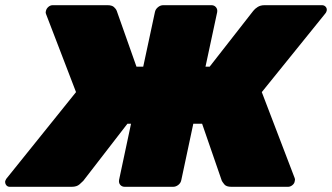

<svg xmlns="http://www.w3.org/2000/svg" viewBox="-42 -720 1280 740"><path d="M1199 -700Q1208 -700 1213.5 -693.5Q1219 -687 1217 -678Q1215 -671 1211 -667L967 -365L1094 -33Q1096 -28 1094 -22Q1093 -13 1085 -6.5Q1077 0 1068 0H850Q830 0 822.5 -9.5Q815 -19 813 -23L737 -243H703L657 -27Q655 -15 645.5 -7.5Q636 0 625 0H439Q428 0 421.5 -7.5Q415 -15 417 -27L463 -243H449L279 -23Q275 -19 264.5 -9.5Q254 0 234 0H-4Q-13 0 -18 -6.5Q-23 -13 -22 -22Q-21 -24 -19.5 -27.5Q-18 -31 -16 -33L251 -365L135 -667Q133 -672 135 -678Q137 -687 144.5 -693.5Q152 -700 161 -700H372Q389 -700 397 -693Q405 -686 408 -678L484 -463H510L555 -673Q557 -684 566.5 -692Q576 -700 587 -700H773Q784 -700 790.5 -692Q797 -684 795 -673L750 -463H766L934 -678Q940 -686 951 -693Q962 -700 978 -700Z"/></svg>

Font: Rubik Light Black
Style: Italic
Weight: 900
Italic angle: -12°
Version: Version 2.104